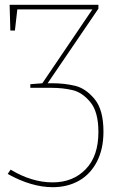

<svg xmlns="http://www.w3.org/2000/svg" viewBox="-20 -542 489 798"><path d="M198 -196Q247 -196 291.5 -185.5Q336 -175 373 -130.5Q410 -86 410 5Q410 78 382.5 130.5Q355 183 307.5 209.5Q260 236 199 236Q111 236 12 181L24 163Q112 216 199 216Q283 216 336 161.5Q389 107 389 7Q389 -77 355.5 -117.5Q322 -158 281.5 -167.5Q241 -177 193 -177H106V-192L156 -196L364 -503H52L42 -415H23L20 -522H389V-506L178 -196Z"/></svg>

Font: Bitter Pro Thin
Style: Regular
Weight: 250
Designer: Sol Matas, and Bitter project Authors
Foundry: Sol Matas
Version: Version 1.010